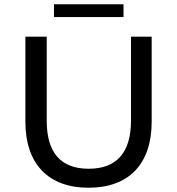

<svg xmlns="http://www.w3.org/2000/svg" viewBox="-20 -872 831 900"><path d="M99 -302C99 -102 208 8 395 8C582 8 691 -101 691 -302V-700H594V-306C594 -154 524 -81 396 -81C265 -81 199 -156 199 -306V-700H99ZM559 -792V-852H233V-792Z"/></svg>

Font: Malon Grotesk Med
Style: Regular
Weight: 500
Designer: Julieta Ulanovsky
Foundry: Julieta Ulanovsky
Version: Version 7.200